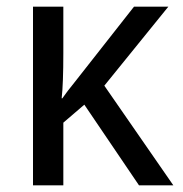

<svg xmlns="http://www.w3.org/2000/svg" viewBox="-20 -556 548 576"><path d="M293 -299 500 0H397L233 -242L170 -188V0H79V-536H170V-397Q170 -306 165 -261H167Q180 -280 206 -312L382 -536H485Z"/></svg>

Font: Noto Sans Display
Style: Regular
Weight: 400
Designer: Monotype Design team
Foundry: Monotype Imaging Inc.
Version: Version 1.000